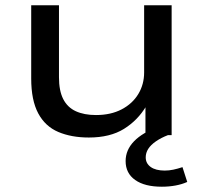

<svg xmlns="http://www.w3.org/2000/svg" viewBox="-20 -511 770 726"><path d="M316 9Q250 9 200.5 -12Q151 -33 124.5 -82.5Q98 -132 98 -214V-491H203V-219Q203 -168 219 -136.5Q235 -105 266.5 -90.5Q298 -76 343 -76Q399 -76 440 -97.5Q481 -119 503 -155.5Q525 -192 525 -237V-491H629V0H530V-110H533Q501 -56 448.5 -23.5Q396 9 316 9ZM592 195Q527 195 491 169.5Q455 144 455 98Q455 56 487 23Q519 -10 582 -33L615 0Q589 10 569.5 23.5Q550 37 540.5 52Q531 67 531 84Q531 107 550 120.5Q569 134 603 134Q619 134 635.5 130.5Q652 127 670 121L688 177Q668 186 643.5 190.5Q619 195 592 195Z"/></svg>

Font: Nunito Sans 10pt Expanded Medium
Style: Regular
Weight: 500
Width: 7
Designer: Vernon Adams
Foundry: Vernon Adams
Version: Version 3.101;gftools[0.9.27]